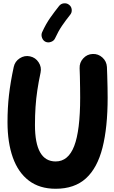

<svg xmlns="http://www.w3.org/2000/svg" viewBox="-20 -1078 699 1174"><path d="M163.6 -733.4Q197.3 -726.1 216.3 -696.8Q235.4 -667.5 228 -633.8Q215.8 -576.7 208.3 -526.1Q200.7 -475.6 197.3 -424.3Q193.8 -373 193.8 -313.5Q193.8 -90.8 320.3 -90.8Q397.5 -90.8 433.8 -185.3Q470.2 -279.8 470.2 -481Q470.2 -506.3 469.7 -541.7Q469.2 -577.1 468.5 -610.1Q467.8 -643.1 466.8 -660.6Q465.3 -695.3 488.8 -720.9Q512.2 -746.6 546.4 -748Q580.6 -749.5 606.2 -726.3Q631.8 -703.1 633.8 -668.5Q634.8 -649.9 635.7 -615.7Q636.7 -581.5 637.5 -544.7Q638.2 -507.8 638.2 -481Q638.2 -299.3 606.7 -175Q575.2 -50.8 505.4 12.7Q435.5 76.2 320.3 76.2Q222.2 76.2 156.7 26.6Q91.3 -22.9 58.6 -114.5Q25.9 -206.1 25.9 -331.1Q25.9 -418 34.9 -496.8Q43.9 -575.7 64 -668.9Q71.3 -702.6 100.8 -721.7Q130.4 -740.7 163.6 -733.4ZM402.3 -1048.8Q416.5 -1038.1 418.5 -1019.8Q420.4 -1001.5 409.2 -987.8Q381.8 -953.6 359.4 -920.7Q336.9 -887.7 316.9 -844.2Q310.1 -828.6 292.2 -822Q274.4 -815.4 258.8 -822.3Q243.7 -829.1 237.1 -846.7Q230.5 -864.3 237.3 -880.4Q260.3 -931.2 287.1 -969.2Q314 -1007.3 341.3 -1041.5Q352.5 -1055.7 370.6 -1057.6Q388.7 -1059.6 402.3 -1048.8Z"/></svg>

Font: Mikhak-FD Black
Style: Regular
Weight: 900
Designer: Amin Abedi
Version: Version 3.2